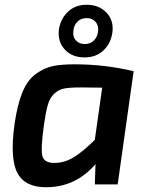

<svg xmlns="http://www.w3.org/2000/svg" viewBox="-20 -774 621 806"><path d="M335 -533Q283 -533 252.5 -565.5Q222 -598 227 -648Q233 -693 264 -723.5Q295 -754 344 -754Q395 -754 426.5 -721.5Q458 -689 452 -639Q446 -593 415 -563Q384 -533 335 -533ZM288 -644Q285 -618 299.5 -603.5Q314 -589 336 -589Q359 -589 374.5 -604.5Q390 -620 392 -645Q394 -668 380.5 -683Q367 -698 344 -698Q320 -698 305 -683Q290 -668 288 -644ZM474 0H378L381 -85Q298 11 176 12Q86 13 53.5 -47Q21 -107 41 -253Q53 -336 74.5 -387.5Q96 -439 131 -464Q166 -489 201.5 -496.5Q237 -504 294 -504Q421 -504 541 -475ZM409 -406 320 -407Q274 -407 250 -402.5Q226 -398 207.5 -380.5Q189 -363 180.5 -333Q172 -303 164 -247Q150 -144 158.5 -117Q167 -90 208 -90Q250 -90 289 -113.5Q328 -137 378 -187Z"/></svg>

Font: Exo 2.0 Semi Bold
Style: Italic
Weight: 600
Italic angle: -8°
Designer: Natanael Gama
Version: Version 1.001;PS 001.001;hotconv 1.0.70;makeotf.lib2.5.58329